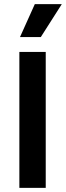

<svg xmlns="http://www.w3.org/2000/svg" viewBox="-20 -912 320 932"><path d="M74 0V-660H202V0ZM178 -732H77L149 -892H280Z"/></svg>

Font: Bricolage Grotesque 24pt SemiBold
Style: Regular
Weight: 600
Designer: Mathieu Triay
Foundry: Atelier Triay
Version: Version 1.001;gftools[0.9.33.dev8+g029e19f]